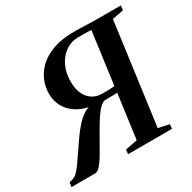

<svg xmlns="http://www.w3.org/2000/svg" viewBox="-198 -911 1078 1077"><g transform="rotate(-30 341.0 -372.0)"><path d="M-34 1 -29.5 -28Q-11.5 -30 2 -36.8Q15.5 -43.5 28 -56.8Q40.5 -70 56 -92Q71.5 -114 94 -147Q117.5 -182 142.8 -218.2Q168 -254.5 195.8 -284.5Q223.5 -314.5 253.8 -330.5Q284 -346.5 317.5 -341L324.5 -332.5Q272.5 -335.5 234 -351Q195.5 -366.5 169.8 -391.2Q144 -416 131.2 -447.8Q118.5 -479.5 118.5 -514.5Q118.5 -561 136.8 -602.8Q155 -644.5 191.5 -677Q228 -709.5 283 -728Q338 -746.5 411.5 -746.5Q434.5 -746.5 454.2 -746Q474 -745.5 492.8 -744.8Q511.5 -744 530.8 -743.5Q550 -743 572 -743H715.5L712 -713.5L639 -699.5L550.5 -43.5L621 -28.5L617.5 0H333L336.5 -28.5L414.5 -43.5L453 -329Q441.5 -328.5 428.2 -328.2Q415 -328 400.5 -327.8Q386 -327.5 371 -327.5Q348.5 -321.5 324.8 -292Q301 -262.5 277 -221.5Q253 -180.5 229.5 -139Q209.5 -102.5 190.2 -70.5Q171 -38.5 153.5 -18.8Q136 1 120.5 1ZM458 -369.5 503.5 -706Q497 -706.5 488 -707Q479 -707.5 463.2 -707.8Q447.5 -708 420 -708Q373.5 -708 336.8 -682.5Q300 -657 279 -613Q258 -569 258 -513.5Q258 -466 273 -433.5Q288 -401 315 -383.8Q342 -366.5 379 -366.5Q388 -366.5 398.8 -366.5Q409.5 -366.5 420.2 -366.8Q431 -367 441 -367.8Q451 -368.5 458 -369.5Z"/></g></svg>

Font: Merriweather 96pt SemiBold
Style: Italic
Weight: 600
Italic angle: -7.8°
Version: Version 2.101